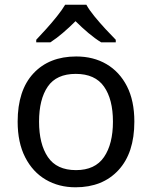

<svg xmlns="http://www.w3.org/2000/svg" viewBox="-20 -786 645 816"><path d="M551 -269Q551 -136 483.5 -63Q416 10 301 10Q230 10 174.5 -22.5Q119 -55 87 -117.5Q55 -180 55 -269Q55 -402 122 -474Q189 -546 304 -546Q377 -546 432.5 -513.5Q488 -481 519.5 -419.5Q551 -358 551 -269ZM146 -269Q146 -174 183.5 -118.5Q221 -63 303 -63Q384 -63 422 -118.5Q460 -174 460 -269Q460 -364 422 -418Q384 -472 302 -472Q220 -472 183 -418Q146 -364 146 -269ZM347 -766Q359 -744 381.5 -716.5Q404 -689 428.5 -662.5Q453 -636 472 -617V-606H410Q384 -622 356 -645.5Q328 -669 301 -696Q274 -669 247 -646Q220 -623 194 -606H134V-617Q153 -637 176.5 -663Q200 -689 222 -716.5Q244 -744 257 -766Z"/></svg>

Font: Noto Sans Nag Mundari
Style: Regular
Weight: 400
Designer: Muthu Nedumaran
Version: Version 1.000; ttfautohint (v1.8.4.7-5d5b)